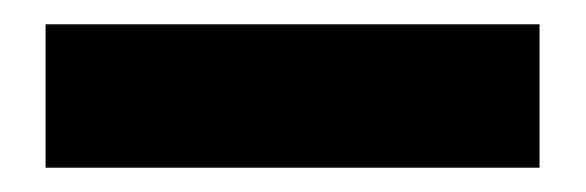

<svg xmlns="http://www.w3.org/2000/svg" viewBox="-20 0 482 158"><path d="M424 138H17.5V20H424Z"/></svg>

Font: Anek Devanagari
Style: Bold
Weight: 700
Designer: Kailash Malviya (Devanagari) & Yesha Goshar (Latin)
Foundry: Ek Type
Version: Version 1.003